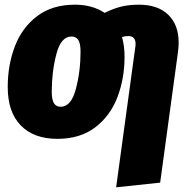

<svg xmlns="http://www.w3.org/2000/svg" viewBox="-20 -573 800 820"><path d="M743 -391Q743 -371 740 -350L664 207L476 227L558 -373Q559 -377 559 -385Q559 -419 528 -419Q514 -419 501 -415Q512 -376 512 -331Q512 -238 481.5 -158Q451 -78 386.5 -29Q322 20 225 20Q125 20 69 -37Q13 -94 13 -202Q13 -295 43.5 -375Q74 -455 138.5 -504Q203 -553 300 -553Q374 -553 427 -518Q463 -536 496.5 -544.5Q530 -553 573 -553Q654 -553 698.5 -510Q743 -467 743 -391ZM324 -352Q324 -387 314.5 -402Q305 -417 285 -417Q240 -417 220.5 -341Q201 -265 201 -182Q201 -147 210.5 -132Q220 -117 239 -117Q284 -117 304 -193Q324 -269 324 -352Z"/></svg>

Font: Fira Sans Condensed Black
Style: Italic
Weight: 900
Width: 3
Italic angle: -8°
Designer: Carrois Corporate & Edenspiekermann AG
Foundry: Carrois Corporate GbR & Edenspiekermann AG
Version: Version 4.203